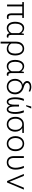

<svg xmlns="http://www.w3.org/2000/svg" viewBox="2498 -3300 1006 6041"><g transform="rotate(90 3000.5 -280.0)"><path d="M543.9 -478H458.5V-131.3Q459.5 -89.8 473.4 -67.1Q487.3 -44.4 522 -43.9Q534.7 -43.9 546.9 -46.6Q559.1 -49.3 569.3 -52.2L581.5 -8.3Q563.5 1 546.4 3.7Q529.3 6.3 510.7 6.3Q452.1 6.3 426.3 -29.8Q400.4 -65.9 399.9 -133.8V-478H182.1V0H124V-478H45.9V-528.3H543.9Z M1080.1 -528.3V-129.4Q1080.1 -112.8 1082.5 -96.9Q1085 -81.1 1090.3 -69.1Q1095.7 -57.1 1105.2 -49.8Q1114.7 -42.5 1129.4 -42.5Q1137.2 -42.5 1144.3 -43.7Q1151.4 -44.9 1157.7 -46.4L1166 -1Q1154.3 5.4 1142.8 7.8Q1131.3 10.3 1118.7 10.3Q1097.7 10.3 1082 3.9Q1066.4 -2.4 1055.2 -13.9Q1043.9 -25.4 1036.6 -41.7Q1029.3 -58.1 1025.9 -78.1Q998.5 -36.6 957.3 -13.2Q916 10.3 861.8 10.3Q811 10.3 774.2 -11.5Q737.3 -33.2 713.1 -69.3Q689 -105.5 677.2 -152.3Q665.5 -199.2 665.5 -249.5V-259.8Q665.5 -295.4 670.7 -329.8Q675.8 -364.3 686.3 -395.3Q696.8 -426.3 712.6 -452.4Q728.5 -478.5 750.5 -497.6Q772.5 -516.6 800.3 -527.3Q828.1 -538.1 862.8 -538.1Q917.5 -538.1 958.3 -513.4Q999 -488.8 1025.4 -445.8L1041 -528.3ZM724.6 -249.5Q724.6 -210.9 732.2 -173.3Q739.7 -135.7 757.1 -106Q774.4 -76.2 802.7 -57.6Q831.1 -39.1 872.6 -39.1Q899.4 -39.1 922.4 -46.9Q945.3 -54.7 964.1 -68.6Q982.9 -82.5 997.6 -101.3Q1012.2 -120.1 1022 -142.6V-377Q1012.2 -399.9 998 -420.2Q983.9 -440.4 965.1 -455.3Q946.3 -470.2 923.3 -479.2Q900.4 -488.3 873.5 -488.3Q831.5 -488.3 803 -467.8Q774.4 -447.3 757.1 -414.6Q739.7 -381.8 732.2 -341.1Q724.6 -300.3 724.6 -259.8Z M1725.1 -249.5Q1725.1 -198.2 1712.9 -151.4Q1700.7 -104.5 1675.8 -68.6Q1650.9 -32.7 1612.8 -11.5Q1574.7 9.8 1522.5 9.8Q1469.7 9.8 1425.5 -10Q1381.3 -29.8 1351.1 -67.9V203.1H1292.5V-292.5H1293L1292.5 -296.9Q1293 -351.1 1309.1 -395.5Q1325.2 -439.9 1354 -471.7Q1382.8 -503.4 1422.6 -520.8Q1462.4 -538.1 1510.7 -538.1Q1566.9 -538.1 1607.4 -514.6Q1647.9 -491.2 1674.1 -452.6Q1700.2 -414.1 1712.6 -364Q1725.1 -314 1725.1 -259.8ZM1666.5 -259.8Q1666.5 -301.3 1658.4 -342.3Q1650.4 -383.3 1632.1 -415.8Q1613.8 -448.2 1584 -468.3Q1554.2 -488.3 1510.7 -488.3Q1469.2 -488.3 1439.5 -470.9Q1409.7 -453.6 1390.4 -425.5Q1371.1 -397.5 1361.3 -362.1Q1351.6 -326.7 1350.6 -291H1351.1V-133.3Q1373 -90.3 1412.8 -64.7Q1452.6 -39.1 1509.3 -39.6Q1552.2 -39.6 1582.3 -57.6Q1612.3 -75.7 1630.9 -105.2Q1649.4 -134.8 1658 -172.4Q1666.5 -210 1666.5 -249.5Z M2280.3 -528.3V-129.4Q2280.3 -112.8 2282.7 -96.9Q2285.2 -81.1 2290.5 -69.1Q2295.9 -57.1 2305.4 -49.8Q2314.9 -42.5 2329.6 -42.5Q2337.4 -42.5 2344.5 -43.7Q2351.6 -44.9 2357.9 -46.4L2366.2 -1Q2354.5 5.4 2343 7.8Q2331.5 10.3 2318.8 10.3Q2297.9 10.3 2282.2 3.9Q2266.6 -2.4 2255.4 -13.9Q2244.1 -25.4 2236.8 -41.7Q2229.5 -58.1 2226.1 -78.1Q2198.7 -36.6 2157.5 -13.2Q2116.2 10.3 2062 10.3Q2011.2 10.3 1974.4 -11.5Q1937.5 -33.2 1913.3 -69.3Q1889.2 -105.5 1877.4 -152.3Q1865.7 -199.2 1865.7 -249.5V-259.8Q1865.7 -295.4 1870.8 -329.8Q1876 -364.3 1886.5 -395.3Q1897 -426.3 1912.8 -452.4Q1928.7 -478.5 1950.7 -497.6Q1972.7 -516.6 2000.5 -527.3Q2028.3 -538.1 2063 -538.1Q2117.7 -538.1 2158.4 -513.4Q2199.2 -488.8 2225.6 -445.8L2241.2 -528.3ZM1924.8 -249.5Q1924.8 -210.9 1932.4 -173.3Q1939.9 -135.7 1957.3 -106Q1974.6 -76.2 2002.9 -57.6Q2031.2 -39.1 2072.8 -39.1Q2099.6 -39.1 2122.6 -46.9Q2145.5 -54.7 2164.3 -68.6Q2183.1 -82.5 2197.8 -101.3Q2212.4 -120.1 2222.2 -142.6V-377Q2212.4 -399.9 2198.2 -420.2Q2184.1 -440.4 2165.3 -455.3Q2146.5 -470.2 2123.5 -479.2Q2100.6 -488.3 2073.7 -488.3Q2031.7 -488.3 2003.2 -467.8Q1974.6 -447.3 1957.3 -414.6Q1939.9 -381.8 1932.4 -341.1Q1924.8 -300.3 1924.8 -259.8Z M2529.3 -629.4Q2529.3 -663.1 2544.9 -688.2Q2560.5 -713.4 2585.9 -730Q2611.3 -746.6 2644 -754.9Q2676.8 -763.2 2711.4 -763.2Q2751.5 -763.7 2790.3 -753.4Q2829.1 -743.2 2865.7 -723.6L2851.6 -680.7Q2822.3 -693.4 2786.4 -703.6Q2750.5 -713.9 2710.9 -713.4Q2689.5 -713.4 2667.7 -708.7Q2646 -704.1 2628.4 -694.1Q2610.8 -684.1 2599.6 -668.2Q2588.4 -652.3 2588.4 -630.4Q2587.9 -608.9 2599.1 -592.8Q2610.4 -576.7 2629.4 -564Q2648.4 -551.3 2673.8 -541.7Q2699.2 -532.2 2727.5 -523.9Q2777.3 -509.8 2817.6 -485.6Q2857.9 -461.4 2886.7 -428.2Q2915.5 -395 2931.4 -353.3Q2947.3 -311.5 2947.8 -261.7V-246.1Q2947.3 -192.4 2930.4 -145.8Q2913.6 -99.1 2882.3 -64.7Q2851.1 -30.3 2806.4 -10.3Q2761.7 9.8 2705.6 9.8Q2649.4 9.8 2604.5 -10.3Q2559.6 -30.3 2528.1 -64.7Q2496.6 -99.1 2479.5 -145.8Q2462.4 -192.4 2461.9 -246.1V-261.7Q2462.4 -304.2 2475.6 -342.8Q2488.8 -381.3 2512.2 -412.1Q2535.6 -442.9 2568.4 -464.1Q2601.1 -485.4 2640.6 -492.7L2641.6 -498Q2619.6 -506.8 2599.4 -519.3Q2579.1 -531.7 2563.5 -548.1Q2547.9 -564.5 2538.6 -584.7Q2529.3 -605 2529.3 -629.4ZM2520.5 -246.1Q2521 -204.1 2533.4 -166.5Q2545.9 -128.9 2569.6 -100.8Q2593.3 -72.8 2627.4 -56.2Q2661.6 -39.6 2705.6 -39.6Q2749.5 -39.6 2783.4 -56.2Q2817.4 -72.8 2840.8 -101.1Q2864.3 -129.4 2876.5 -166.7Q2888.7 -204.1 2889.2 -246.1V-261.7Q2888.7 -296.9 2875.2 -331.5Q2861.8 -366.2 2837.9 -394.5Q2814 -422.9 2781.7 -442.1Q2749.5 -461.4 2711.4 -465.8Q2668 -467.8 2633.1 -451.7Q2598.1 -435.5 2573.2 -407Q2548.3 -378.4 2534.7 -340.6Q2521 -302.7 2520.5 -261.7Z M3153.8 -528.3Q3129.9 -462.9 3115.5 -395.5Q3101.1 -328.1 3100.6 -258.3Q3100.6 -235.8 3102.1 -210.9Q3103.5 -186 3106.9 -161.9Q3110.4 -137.7 3116.5 -115.5Q3122.6 -93.3 3132.1 -76.4Q3141.6 -59.6 3154.8 -49.6Q3168 -39.6 3186 -39.6Q3212.9 -39.6 3230 -56.9Q3247.1 -74.2 3256.8 -102.1Q3266.6 -129.9 3270.3 -164.6Q3273.9 -199.2 3273.9 -233.4L3274.4 -376H3332.5L3333 -233.4Q3333 -199.2 3336.7 -164.6Q3340.3 -129.9 3350.1 -102.1Q3359.9 -74.2 3376.7 -56.9Q3393.6 -39.6 3420.4 -39.6Q3438.5 -39.6 3451.9 -49.6Q3465.3 -59.6 3474.9 -76.4Q3484.4 -93.3 3490.5 -115.5Q3496.6 -137.7 3500 -161.9Q3503.4 -186 3504.9 -210.9Q3506.3 -235.8 3506.3 -258.3Q3505.9 -328.1 3491.2 -395.5Q3476.6 -462.9 3453.1 -528.3H3514.6Q3539.6 -472.2 3552 -403.3Q3564.5 -334.5 3564.5 -259.3Q3564.5 -230.5 3562 -199.5Q3559.6 -168.5 3553.2 -138.4Q3546.9 -108.4 3536.6 -81.5Q3526.4 -54.7 3510.5 -34.4Q3494.6 -14.2 3473.1 -2.2Q3451.7 9.8 3423.3 9.8Q3398.9 9.8 3379.6 1.2Q3360.4 -7.3 3345.7 -22.2Q3331.1 -37.1 3320.6 -57.9Q3310.1 -78.6 3303.2 -103Q3296.4 -78.6 3286.1 -57.9Q3275.9 -37.1 3261.2 -22.2Q3246.6 -7.3 3227.3 1.2Q3208 9.8 3183.6 9.8Q3155.3 9.8 3133.8 -2.2Q3112.3 -14.2 3096.4 -34.4Q3080.6 -54.7 3070.3 -81.5Q3060.1 -108.4 3053.7 -138.4Q3047.4 -168.5 3044.9 -199.5Q3042.5 -230.5 3042.5 -259.3Q3042.5 -334.5 3054.9 -403.3Q3067.4 -472.2 3092.3 -528.3ZM3330.6 -760.3H3394.5L3324.7 -599.6H3289.1Z M4164.1 -478H4010.7Q4065.4 -443.8 4094 -387.9Q4122.6 -332 4123.5 -263.2V-247.1Q4123 -197.8 4107.4 -151.4Q4091.8 -105 4062.3 -69.1Q4032.7 -33.2 3989.5 -11.7Q3946.3 9.8 3890.6 9.8Q3835 9.8 3791.7 -11.5Q3748.5 -32.7 3718.5 -69.1Q3688.5 -105.5 3672.9 -153.8Q3657.2 -202.1 3656.7 -255.9V-272Q3657.2 -324.2 3673.1 -370.6Q3689 -417 3719 -452.1Q3749 -487.3 3792 -507.8Q3835 -528.3 3889.2 -528.3H4164.1ZM3715.3 -255.9Q3715.8 -213.9 3727.1 -174.8Q3738.3 -135.7 3760.3 -105.7Q3782.2 -75.7 3814.7 -57.6Q3847.2 -39.6 3890.6 -39.6Q3933.6 -39.6 3966.1 -57.6Q3998.5 -75.7 4020.5 -105.7Q4042.5 -135.7 4053.7 -174.8Q4064.9 -213.9 4064.9 -255.9V-272Q4064.9 -312.5 4053.2 -349.6Q4041.5 -386.7 4019.3 -415.3Q3997.1 -443.8 3964.6 -460.9Q3932.1 -478 3889.6 -478Q3847.7 -478 3815.2 -460.9Q3782.7 -443.8 3760.7 -415.3Q3738.8 -386.7 3727.3 -349.6Q3715.8 -312.5 3715.3 -272Z M4264.6 -272Q4265.1 -325.7 4281.2 -374Q4297.4 -422.4 4327.4 -458.7Q4357.4 -495.1 4401.1 -516.6Q4444.8 -538.1 4500 -538.1Q4555.7 -538.1 4599.4 -516.6Q4643.1 -495.1 4673.3 -458.7Q4703.6 -422.4 4719.7 -374Q4735.8 -325.7 4736.3 -272V-255.9Q4735.8 -202.1 4720 -153.8Q4704.1 -105.5 4673.8 -69.1Q4643.6 -32.7 4600.1 -11.5Q4556.6 9.8 4501 9.8Q4445.3 9.8 4401.6 -11.5Q4357.9 -32.7 4327.6 -69.1Q4297.4 -105.5 4281.2 -153.8Q4265.1 -202.1 4264.6 -255.9ZM4323.2 -255.9Q4323.2 -213.9 4335 -174.8Q4346.7 -135.7 4369.1 -105.7Q4391.6 -75.7 4424.6 -57.6Q4457.5 -39.6 4501 -39.6Q4543.9 -39.6 4576.9 -57.6Q4609.9 -75.7 4632.1 -105.7Q4654.3 -135.7 4666 -174.8Q4677.7 -213.9 4677.7 -255.9V-272Q4677.7 -313.5 4666 -352.5Q4654.3 -391.6 4631.8 -421.6Q4609.4 -451.7 4576.2 -470Q4543 -488.3 4500 -488.3Q4457 -488.3 4424.1 -470Q4391.1 -451.7 4368.9 -421.6Q4346.7 -391.6 4335 -352.5Q4323.2 -313.5 4323.2 -272Z M4951.7 -528.3V-206.5Q4951.7 -167.5 4960.7 -136.5Q4969.7 -105.5 4987.3 -84Q5004.9 -62.5 5030.8 -51Q5056.6 -39.6 5090.3 -39.6Q5133.8 -39.6 5165.8 -59.1Q5197.8 -78.6 5218.5 -110.4Q5239.3 -142.1 5249.3 -182.1Q5259.3 -222.2 5259.3 -263.7Q5258.8 -332 5242.7 -398.4Q5226.6 -464.8 5199.7 -528.3H5264.2Q5275.4 -499.5 5285.2 -468.8Q5294.9 -438 5302.2 -405.3Q5309.6 -372.6 5313.5 -337.6Q5317.4 -302.7 5317.4 -264.6Q5317.4 -211.4 5304.4 -161.9Q5291.5 -112.3 5263.9 -74.2Q5236.3 -36.1 5193.8 -13.2Q5151.4 9.8 5092.8 9.8Q5043.5 9.8 5006.3 -5.1Q4969.2 -20 4944.1 -47.9Q4918.9 -75.7 4906.2 -116Q4893.6 -156.2 4893.1 -207.5V-528.3Z M5697.8 -79.1 5700.2 -68.8 5703.1 -79.1 5884.8 -528.3H5945.8L5723.6 0H5675.8L5453.1 -528.3H5514.2Z"/></g></svg>

Font: Roboto Mono Light
Style: Regular
Weight: 300
Designer: Google
Version: Version 2.000985; 2015; ttfautohint (v1.3)